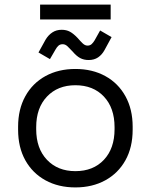

<svg xmlns="http://www.w3.org/2000/svg" viewBox="-20 -804 658 838"><path d="M309 14Q235 14 178.5 -17Q122 -48 90.5 -104.5Q59 -161 59 -238V-251Q59 -327 90.5 -384Q122 -441 178.5 -472Q235 -503 309 -503Q383 -503 439.5 -472Q496 -441 527.5 -384Q559 -327 559 -251V-238Q559 -161 527.5 -104.5Q496 -48 439.5 -17Q383 14 309 14ZM309 -57Q387 -57 433.5 -106.5Q480 -156 480 -240V-249Q480 -333 433.5 -382.5Q387 -432 309 -432Q232 -432 185 -382.5Q138 -333 138 -249V-240Q138 -156 185 -106.5Q232 -57 309 -57ZM198 -546 148 -575 179 -631Q191 -651 208.5 -662.5Q226 -674 249 -674Q270 -674 285.5 -665.5Q301 -657 319 -638Q331 -624 341 -614.5Q351 -605 362 -605Q373 -605 380 -611.5Q387 -618 393 -628L417 -671L467 -642L436 -585Q425 -565 408 -553.5Q391 -542 367 -542Q346 -542 330 -550.5Q314 -559 297 -579Q285 -592 275 -601.5Q265 -611 254 -611Q242 -611 235 -604.5Q228 -598 223 -589ZM155 -719V-784H463V-719Z"/></svg>

Font: Space Grotesk Light
Style: Regular
Weight: 400
Version: Version 2.000